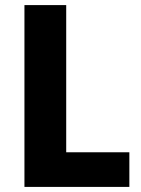

<svg xmlns="http://www.w3.org/2000/svg" viewBox="-20 -734 555 754"><path d="M76 0H488V-136H240V-714H76Z"/></svg>

Font: Noto Sans Arabic UI SmCn XBd
Style: Regular
Weight: 800
Width: 4
Designer: Monotype Design Team, Nadine Chahine and Nizar Qandah
Foundry: Monotype Imaging Inc.
Version: Version 2.010